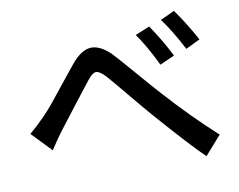

<svg xmlns="http://www.w3.org/2000/svg" viewBox="-78 -839 1156 929"><g transform="rotate(-10 500.0 -374.0)"><path d="M628.9 -651.4 700.2 -680.7Q754.9 -599.6 793.9 -521.5L721.7 -489.3Q670.9 -593.8 628.9 -651.4ZM761.7 -702.1 831.1 -734.4Q884.8 -659.2 928.7 -577.1L858.4 -543Q807.6 -640.6 761.7 -702.1ZM136.7 -171.9 43.9 -268.6Q78.1 -296.9 120.1 -339.8Q142.6 -362.3 175.3 -402.3Q208 -442.4 248.5 -493.7Q289.1 -544.9 309.6 -569.3Q356.4 -625 401.4 -628.4Q446.3 -631.8 499 -582Q531.2 -547.9 602.1 -465.3Q672.9 -382.8 701.2 -352.5Q823.2 -216.8 945.3 -106.4L864.3 -14.6Q795.9 -80.1 637.7 -260.7Q608.4 -293.9 543.5 -372.6Q478.5 -451.2 454.1 -478.5Q423.8 -509.8 406.7 -508.3Q389.6 -506.8 365.2 -475.6Q343.8 -449.2 282.2 -369.1Q220.7 -289.1 197.3 -258.8Q180.7 -238.3 136.7 -171.9Z"/></g></svg>

Font: Gen Shin Gothic Medium
Style: Regular
Weight: 500
Designer: [Source Han Sans]
Ryoko NISHIZUKA  (kana & ideographs); Paul D. Hunt (Latin, Greek & Cyrillic); Wenlong ZHANG  (bopomofo
Version: Version 1.002.20150607